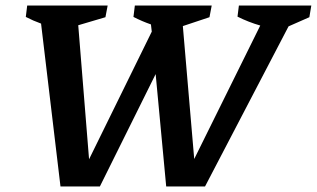

<svg xmlns="http://www.w3.org/2000/svg" viewBox="-20 -672 1142 692"><path d="M198 0 128 -587Q100 -597 73 -611L78 -652H368L360 -610L262 -581L301 -98L527 -558L524 -584Q492 -595 461 -611L466 -652H743L735 -610L639 -578L680 -99L918 -580Q876 -592 836 -612L841 -652H1102L1095 -610L1020 -577L719 0H579L541 -405L340 0Z"/></svg>

Font: Piazzolla SemiBold
Style: Italic
Weight: 600
Italic angle: -11.3°
Designer: Juan Pablo del Peral
Foundry: Huerta Tipografica
Version: Version 1.330